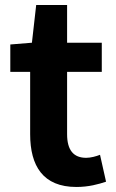

<svg xmlns="http://www.w3.org/2000/svg" viewBox="-20 -730 460 764"><path d="M284 14C333 14 372 3 402 -7L378 -114C363 -108 341 -102 323 -102C273 -102 247 -132 247 -196V-444H385V-560H247V-710H124L107 -560L21 -553V-444H100V-196C100 -70 151 14 284 14Z"/></svg>

Font: Noto Sans T Chinese Bold
Style: Bold
Weight: 700
Designer: Ryoko NISHIZUKA (kana & ideographs); Paul D. Hunt (Latin, Greek & Cyrillic); Wenlong ZHANG (bopomofo); Sandoll Communica
Foundry: Adobe Systems Incorporated
Version: Version 1.000;PS 1;hotconv 1.0.78;makeotf.lib2.5.61930